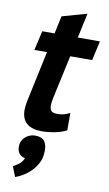

<svg xmlns="http://www.w3.org/2000/svg" viewBox="-99 -679 567 1001"><g transform="rotate(10 184.5 -179.0)"><path d="M64 -500H129L149 -594L280 -631L252 -500H369L346 -397H230L181 -171Q175 -144 175 -127Q175 -105 185 -97Q195 -89 215 -89Q234 -89 249.5 -93Q265 -97 282 -106V-14Q271 -8 255.5 -2.5Q240 3 222 6.5Q204 10 185 12Q166 14 150 14Q99 14 71.5 -9.5Q44 -33 44 -81Q44 -91 45.5 -102Q47 -113 49 -125L107 -397H40ZM48 113Q48 96 54.5 83Q61 70 71.5 61Q82 52 95 47Q108 42 122 42Q157 42 171.5 61Q186 80 185 112Q185 148 171 175.5Q157 203 136.5 223Q116 243 94 255.5Q72 268 56 273L35 219Q51 212 66.5 199.5Q82 187 90 167Q71 164 59.5 150.5Q48 137 48 113Z"/></g></svg>

Font: PT Sans
Style: Bold Italic
Weight: 700
Italic angle: -12°
Designer: A.Korolkova, O.Umpeleva, V.Yefimov
Foundry: ParaType Ltd
Version: Version 2.003W OFL